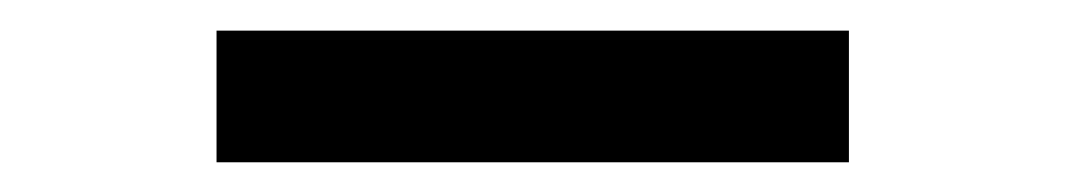

<svg xmlns="http://www.w3.org/2000/svg" viewBox="-20 -440 699 126"><path d="M122.1 -333.5H537.1V-419.9H122.1Z"/></svg>

Font: Merriweather Sans
Style: Regular
Weight: 400
Designer: Eben Sorkin ( eben@eyebytes.com )
Foundry: Eben Sorkin
Version: Version 1.003